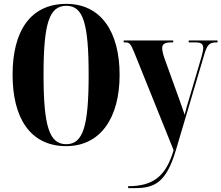

<svg xmlns="http://www.w3.org/2000/svg" viewBox="-20 -745 1144 992"><path d="M322 10C499 10 598 -136 598 -358C598 -583 500 -725 323 -725C135 -725 45 -582 45 -359C45 -137 135 10 322 10ZM322 0C235 0 205 -92 205 -358C205 -624 234 -715 323 -715C410 -715 438 -624 438 -358C438 -91 409 0 322 0ZM642 217V227H674C776 227 838 202 889 30L1035 -462C1050 -513 1061 -526 1099 -526H1104V-536H955V-526H989C1019 -526 1030 -518 1030 -497C1030 -486 1026 -470 1021 -451L957 -234C949 -208 941 -181 934 -152C927 -174 917 -201 904 -238L830 -443C823 -463 818 -482 818 -496C818 -516 829 -526 866 -526H875V-536H619V-526H630C650 -526 656 -515 672 -478L877 31C838 163 774 217 642 217Z"/></svg>

Font: Noto Serif Display ExtraCondensed ExtraBold
Style: Regular
Weight: 800
Width: 2
Designer: Monotype Design Team
Foundry: Monotype Imaging Inc.
Version: Version 2.009